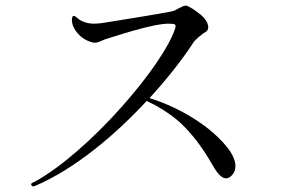

<svg xmlns="http://www.w3.org/2000/svg" viewBox="-20 -682 1040 687"><path d="M793 -155C710 -258 570 -315 515 -331C581 -403 636 -474 672 -530C679 -541 709 -565 716 -568C728 -575 726 -590 722 -599C712 -624 681 -642 670 -650C659 -657 650 -662 644 -662C638 -662 625 -655 615 -650C605 -644 603 -643 588 -640C567 -635 375 -604 355 -601C312 -594 294 -598 277 -605C255 -613 251 -629 241 -624C237 -622 236 -609 239 -597C242 -583 262 -542 312 -530C328 -526 343 -537 355 -541C368 -544 533 -602 591 -597C601 -596 612 -598 607 -581C565 -449 300 -139 103 -31C99 -29 89 -27 92 -20C93 -16 99 -13 106 -17C249 -78 393 -200 505 -321C535 -307 590 -276 627 -241C667 -203 702 -158 739 -94C762 -53 784 -30 808 -53C833 -77 824 -116 793 -155Z"/></svg>

Font: Shippori Mincho
Style: Regular
Weight: 400
Designer: Bonji Tadano  Ryoko NISHIZUKA  (kana & ideographs); Frank Grießhammer (Latin, Greek & Cyrillic); Wenlong ZHANG  (bopomof
Foundry: Adobe Systems Incorporated
Version: Version 1.003;PS 1.001;hotconv 16.6.54;makeotf.lib2.5.65590